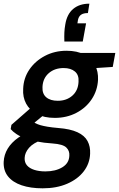

<svg xmlns="http://www.w3.org/2000/svg" viewBox="-50 -792 647 1044"><path d="M182 232Q116 232 67.5 215.5Q19 199 -6.5 167Q-32 135 -30 88Q-28 49 -8 16Q12 -17 49.5 -43.5Q87 -70 139 -90L182 -33Q131 -15 108 11.5Q85 38 84 67Q83 91 96.5 107Q110 123 136 131.5Q162 140 197 140Q252 140 289 117.5Q326 95 327 54Q329 28 310.5 10Q292 -8 235 -12Q188 -15 151 -22.5Q114 -30 86.5 -40Q59 -50 39.5 -63Q20 -76 8 -90L12 -113L132 -218L215 -189L78 -76L119 -137Q130 -129 142 -122.5Q154 -116 169.5 -111.5Q185 -107 208.5 -103Q232 -99 267 -96Q332 -91 371 -73Q410 -55 426 -25Q442 5 440 44Q438 97 405.5 139.5Q373 182 315.5 207Q258 232 182 232ZM248 -151Q190 -151 150.5 -172Q111 -193 92 -228.5Q73 -264 76 -309Q78 -367 109.5 -413.5Q141 -460 194 -488Q247 -516 312 -516Q370 -516 409 -495Q448 -474 466.5 -438.5Q485 -403 483 -358Q480 -300 449 -253Q418 -206 365.5 -178.5Q313 -151 248 -151ZM264 -244Q312 -244 343.5 -272Q375 -300 377 -347Q380 -384 357.5 -403Q335 -422 296 -422Q247 -422 215 -394Q183 -366 181 -319Q179 -282 201.5 -263Q224 -244 264 -244ZM378 -416 370 -504H577L563 -428ZM436 -772 428 -721Q404 -721 391 -712Q378 -703 374 -684L371 -665H418L400 -566H300Q299 -594 300 -615.5Q301 -637 305 -659Q314 -715 348 -743.5Q382 -772 436 -772Z"/></svg>

Font: DM Sans SemiBold
Style: Italic
Weight: 600
Italic angle: -10°
Designer: Colophon Foundry, Jonny Pinhorn
Foundry: Colophon Foundry
Version: Version 4.004;gftools[0.9.30]